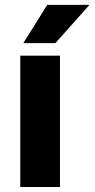

<svg xmlns="http://www.w3.org/2000/svg" viewBox="-20 -752 380 772"><path d="M221.2 0H61.5V-528.3H221.2ZM169.9 -732.4H339.8L202.6 -578.6H73.7Z"/></svg>

Font: Heebo ExtraBold
Style: Regular
Weight: 800
Designer: Oded Ezer
Foundry: Ezer Type House
Version: Version 3.100